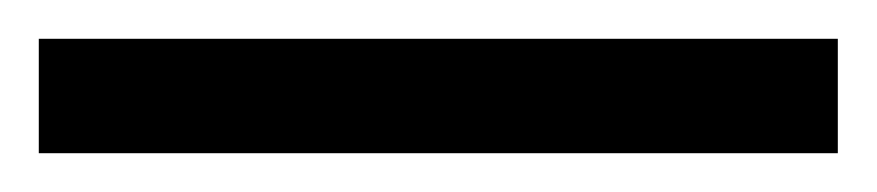

<svg xmlns="http://www.w3.org/2000/svg" viewBox="-25 -839 452 99"><path d="M-5 -760V-819H407V-760Z"/></svg>

Font: Noto Serif Georgian Condensed ExtraBold
Style: Regular
Weight: 800
Width: 3
Designer: Monotype Design Team, Akaki Razmadze
Foundry: Google LLC
Version: Version 2.003; ttfautohint (v1.8.4.7-5d5b)